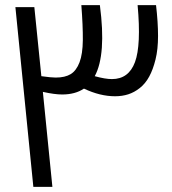

<svg xmlns="http://www.w3.org/2000/svg" viewBox="-20 -728 671 748"><path d="M109.9 0 40 -700.2H113.8L141.1 -431.2Q179.7 -425.8 196.8 -425.8Q233.4 -425.8 255.4 -439.2Q277.3 -452.6 289.8 -485.1Q302.2 -517.6 302.7 -572Q303.2 -626.5 296.9 -708H369.1Q394.5 -515.1 349.1 -431.2Q390.1 -419.9 416 -419.9Q481.4 -419.9 505.9 -486.1Q530.3 -552.2 516.1 -708H587.9Q595.7 -640.6 595.7 -588.1Q595.7 -535.6 585.9 -496.3Q576.2 -457 561.3 -429.7Q546.4 -402.3 524.9 -385.3Q503.4 -368.2 479.7 -360.6Q456.1 -353 428.2 -353Q369.6 -353 307.1 -382.8Q272.9 -359.9 222.2 -359.9Q192.4 -359.9 147 -370.1L184.1 0Z"/></svg>

Font: LT Superior
Style: Regular
Weight: 400
Designer: Daniel Lyons
Foundry: LyonsType
Version: Version 1.000